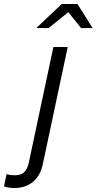

<svg xmlns="http://www.w3.org/2000/svg" viewBox="-152 -737 485 964"><path d="M-80 207Q-108 207 -132 199L-119 137Q-102 143 -77 143Q-47 143 -30.5 127.5Q-14 112 -7 78L116 -501H188L63 87Q51 145 13.5 176Q-24 207 -80 207ZM30 -596 158 -717H237L313 -596H255L191 -676L92 -596Z"/></svg>

Font: Red Hat Display
Style: Italic
Weight: 400
Italic angle: -12°
Designer: Pentagram, MCKL
Foundry: Pentagram, MCKL
Version: Version 1.023; ttfautohint (v1.8.3)